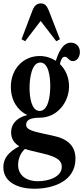

<svg xmlns="http://www.w3.org/2000/svg" viewBox="-20 -870 498 1150"><path d="M130.5 -623 223.5 -744.5 317 -623 339 -635 272 -807.5C259.5 -837.5 247.5 -849.5 225 -849.5C201 -849.5 186.5 -837 174.5 -807.5L109 -635ZM217.5 -165C323 -165 393.5 -258 393.5 -352.5C393.5 -407.5 372.5 -454 339 -486C343.5 -510 352 -530 368 -530C388 -530 390.5 -504 416.5 -504C442.5 -504 458.5 -530.5 458.5 -558.5C458.5 -593 434.5 -614.5 404.5 -614.5C357 -614.5 330 -557 314.5 -506C286 -524 253 -534.5 217.5 -534.5C118.5 -534.5 45 -456 45 -350C45 -268 85.5 -208.5 143 -181C73.5 -163.5 46.5 -121.5 46.5 -78C46.5 -43 61 -15 95.5 6C26.5 42.5 0 82 0 131.5C0 225.5 95 260.5 184.5 260.5C304.5 260.5 432 212 432 81C432 5.5 388 -39 293.5 -58L236 -70.5C158 -87 136.5 -99 136.5 -123C136.5 -148.5 158 -165 217.5 -165ZM217.5 -205.5C168 -205.5 157 -288.5 157 -343C157 -401 169.5 -495.5 221.5 -495.5C271.5 -495.5 281 -409 281 -354.5C281 -289 267.5 -205.5 217.5 -205.5ZM88.5 118C88.5 81 103.5 44.5 130 22C141 26 153.5 29.5 167.5 33L233 48.5C327 70 350 94 350 129C350 190 272 215.5 205 215.5C144.5 215.5 88.5 185 88.5 118Z"/></svg>

Font: Libre Caslon Condensed SemiBold
Style: Regular
Weight: 600
Designer: Pablo Impallari, Rodrigo Fuenzalida, Katja Schimmel, Ertekin Erdin
Foundry: Pablo Impallari, Rodrigo Fuenzalida
Version: Version 2.000;gftools[0.9.33]